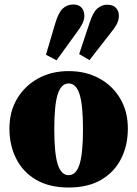

<svg xmlns="http://www.w3.org/2000/svg" viewBox="-20 -820 612 856"><path d="M286 16Q200 16 141 -18.5Q82 -53 52 -113Q22 -173 22 -247Q22 -322 56 -379.5Q90 -437 149.5 -470Q209 -503 286 -503Q363 -503 422.5 -470.5Q482 -438 516 -380.5Q550 -323 550 -247Q550 -171 519.5 -111.5Q489 -52 430.5 -18Q372 16 286 16ZM286 -39Q319 -39 334.5 -87Q350 -135 350 -244Q350 -353 334.5 -400.5Q319 -448 286 -448Q253 -448 237.5 -400.5Q222 -353 222 -244Q222 -135 237.5 -87Q253 -39 286 -39ZM185 -576 227 -718Q241 -765 260.5 -782.5Q280 -800 307 -800Q330 -800 343 -786.5Q356 -773 356 -749Q356 -732 347 -714Q338 -696 319 -671L232 -551ZM333 -579 380 -720Q395 -766 414.5 -782.5Q434 -799 458 -799Q484 -799 497 -785Q510 -771 510 -750Q510 -730 500 -711.5Q490 -693 470 -669L379 -552Z"/></svg>

Font: Source Serif Pro Black
Style: Regular
Weight: 900
Designer: Frank Grießhammer
Foundry: Adobe Systems Incorporated
Version: Version 3.001;hotconv 1.0.111;makeotfexe 2.5.65597